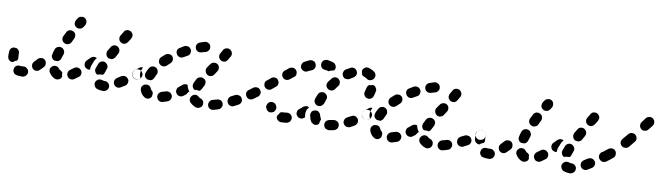

<svg xmlns="http://www.w3.org/2000/svg" viewBox="-50 -559 2945 856"><g transform="rotate(10 1422.0 -130.5)"><path d="M444 -1Q444 -10 437 -16Q430 -23 421 -22Q416 -22 413 -23Q411 -23 410 -24Q401 -27 392 -24Q384 -20 380 -12Q376 -3 380 5Q383 14 392 18Q405 23 422 23Q431 22 438 15Q444 9 444 -1ZM73 12Q78 5 77 -4Q76 -9 74 -13Q71 -16 67 -19Q64 -22 59 -23Q55 -24 51 -23Q49 -23 48 -23Q42 -23 39 -23Q30 -25 22 -21Q14 -16 12 -7Q11 -2 11 2Q12 6 14 10Q17 14 20 17Q24 19 28 20Q37 22 48 22Q53 22 58 22Q67 20 73 12ZM216 6Q212 8 208 8Q203 8 199 6Q183 -1 174 -16Q171 -20 170 -24Q170 -28 170 -33Q171 -37 174 -41Q177 -44 180 -47Q188 -52 197 -50Q206 -48 211 -40Q213 -37 217 -35Q221 -34 223 -31Q226 -29 228 -26Q228 -22 228 -18Q229 -14 230 -10Q230 -9 230 -8Q229 -7 229 -6Q227 -1 224 2Q221 5 216 6ZM521 -49Q518 -53 514 -56Q511 -58 506 -59Q502 -60 498 -59Q493 -58 489 -56Q480 -50 472 -45Q469 -43 466 -39Q463 -36 462 -31Q461 -27 462 -23Q462 -18 465 -14Q470 -6 479 -4Q488 -2 496 -7Q504 -12 514 -18Q522 -23 524 -33Q526 -42 521 -49ZM308 -51Q305 -55 301 -57Q298 -60 293 -60Q289 -61 284 -60Q280 -59 276 -56Q268 -50 261 -45Q253 -40 251 -31Q249 -22 254 -14Q258 -6 268 -4Q277 -2 285 -7Q294 -13 303 -20Q311 -25 312 -35Q313 -44 308 -51ZM141 -69Q138 -72 134 -73Q129 -75 125 -74Q120 -74 116 -72Q112 -70 109 -67Q102 -59 96 -53Q93 -50 91 -46Q89 -42 89 -37Q89 -33 91 -28Q92 -24 95 -21Q102 -14 111 -14Q121 -14 127 -21Q135 -28 143 -37Q149 -44 148 -53Q148 -62 141 -69ZM-16 -93Q-9 -100 0 -99Q5 -99 9 -98Q13 -96 16 -93Q19 -90 21 -85Q23 -81 22 -77Q22 -67 23 -58Q24 -54 23 -51Q22 -47 20 -44Q15 -43 10 -40Q6 -37 2 -34Q-7 -33 -14 -39Q-21 -45 -22 -54Q-23 -65 -22 -77Q-22 -86 -16 -93ZM391 -105Q399 -109 408 -105Q412 -103 415 -100Q418 -97 420 -93Q422 -89 422 -84Q422 -80 420 -76Q416 -66 414 -58Q413 -55 411 -52Q409 -50 407 -48Q405 -48 402 -48Q393 -48 384 -45Q383 -44 383 -44Q375 -48 372 -56Q368 -63 371 -72Q374 -81 379 -93Q382 -101 391 -105ZM581 -73Q582 -78 581 -82Q580 -86 577 -90Q572 -98 563 -99Q554 -101 546 -95H545Q541 -92 539 -88Q536 -84 536 -80Q535 -76 536 -71Q537 -67 540 -63Q545 -56 554 -54Q563 -52 571 -58L572 -59Q576 -61 578 -65Q580 -69 581 -73ZM368 -117Q361 -121 354 -120Q346 -119 340 -113Q333 -106 326 -99Q319 -92 319 -83Q319 -74 325 -67Q328 -64 333 -62Q337 -60 341 -60Q343 -60 344 -60Q346 -61 347 -61Q347 -61 347 -62Q347 -70 349 -78Q353 -89 358 -101Q361 -109 367 -115Q368 -116 368 -117ZM170 -100Q172 -111 176 -122Q179 -131 188 -135Q196 -139 205 -136Q214 -133 218 -124Q222 -116 219 -107Q215 -97 213 -89Q212 -84 209 -81Q206 -77 203 -75Q201 -74 200 -74Q198 -73 197 -73Q192 -73 187 -73Q186 -73 186 -73Q186 -73 185 -73Q176 -75 172 -83Q167 -91 170 -100ZM418 -126Q422 -124 427 -124Q431 -123 436 -124Q440 -126 443 -128Q447 -131 449 -135Q454 -144 459 -153Q463 -161 461 -170Q458 -179 450 -184Q442 -188 433 -186Q424 -183 420 -175Q414 -166 409 -157Q405 -148 408 -139Q410 -131 418 -126ZM215 -157Q223 -153 232 -156Q241 -159 245 -167Q249 -176 254 -186Q258 -194 255 -203Q253 -212 244 -216Q236 -220 227 -218Q218 -215 214 -207Q209 -197 204 -187Q200 -179 203 -170Q206 -161 215 -157ZM462 -204Q470 -199 479 -201Q488 -204 493 -212L504 -229Q506 -233 507 -238Q508 -242 507 -246Q506 -251 503 -254Q500 -258 497 -260Q489 -265 479 -263Q470 -261 466 -253L455 -235Q450 -227 452 -218Q454 -209 462 -204ZM247 -267 253 -276Q255 -280 259 -283Q263 -285 267 -286Q271 -287 276 -287Q280 -286 284 -284Q292 -279 294 -270Q296 -261 292 -253L287 -245Q286 -243 285 -242Q284 -241 283 -240Q279 -235 272 -233Q265 -232 258 -234Q256 -235 255 -236Q254 -236 253 -237Q246 -242 244 -251Q243 -259 247 -267Z M726 -11Q724 -15 721 -18Q718 -22 714 -23Q710 -25 705 -25Q701 -26 697 -24Q688 -21 680 -19Q676 -18 672 -15Q668 -12 666 -8Q664 -5 663 0Q662 4 664 9Q666 18 674 23Q682 27 691 25Q702 22 713 18Q721 15 725 6Q729 -2 726 -11ZM858 21Q854 23 850 24Q845 24 841 23Q825 17 815 7Q808 0 808 -9Q808 -18 815 -25Q818 -28 822 -30Q826 -32 830 -32Q835 -32 839 -30Q843 -28 846 -25Q849 -22 855 -20Q861 -18 865 -14Q869 -9 870 -3Q870 0 870 4Q870 5 870 6Q870 7 869 8Q868 12 865 16Q862 19 858 21ZM607 18Q599 13 594 6Q589 -1 586 -10Q585 -14 585 -18Q585 -23 587 -27Q590 -31 593 -34Q596 -37 601 -38Q605 -39 609 -39Q614 -39 618 -37Q622 -35 625 -31Q628 -28 629 -24Q630 -22 630 -21Q631 -20 632 -19Q635 -17 638 -13Q640 -10 641 -5Q641 -4 641 -3Q640 2 640 7Q640 8 639 10Q639 11 638 12Q633 20 623 22Q614 23 607 18ZM954 3Q956 -1 957 -5Q957 -10 956 -14Q953 -23 945 -27Q936 -31 928 -28Q918 -25 909 -23Q905 -22 901 -19Q898 -17 896 -13Q893 -9 893 -5Q892 0 893 4Q895 13 903 18Q911 23 920 20Q930 18 941 14Q945 13 949 10Q952 7 954 3ZM1035 -52Q1033 -56 1030 -59Q1026 -62 1022 -63Q1018 -64 1013 -64Q1009 -64 1005 -62Q996 -57 987 -53Q983 -51 980 -47Q977 -44 976 -40Q975 -36 975 -31Q975 -27 977 -23Q981 -14 990 -11Q999 -8 1007 -12Q1016 -17 1026 -22Q1034 -26 1037 -35Q1040 -44 1035 -52ZM760 -14Q756 -14 752 -17Q748 -19 746 -23Q740 -30 742 -39Q743 -49 751 -54Q758 -60 766 -66Q769 -69 774 -70Q778 -71 782 -71Q784 -70 785 -70Q787 -70 788 -69Q788 -63 791 -57Q794 -49 800 -42Q799 -41 799 -41Q793 -35 789 -27Q789 -27 789 -27Q783 -22 777 -18Q773 -15 769 -14Q765 -13 760 -14ZM836 -112Q845 -115 853 -110Q857 -108 860 -105Q862 -101 864 -97Q865 -93 864 -88Q864 -84 862 -80Q857 -71 853 -63Q852 -60 849 -57Q846 -54 843 -52Q837 -54 830 -54Q826 -54 821 -53Q814 -58 811 -66Q809 -74 812 -82Q817 -91 822 -102Q827 -110 836 -112ZM1096 -73Q1097 -77 1096 -82Q1095 -86 1092 -90Q1087 -98 1078 -99Q1069 -101 1061 -95Q1053 -90 1051 -81Q1050 -71 1055 -64Q1058 -60 1061 -58Q1065 -55 1070 -54Q1074 -54 1078 -55Q1083 -56 1086 -58L1087 -59Q1091 -61 1093 -65Q1095 -69 1096 -73ZM541 -64Q535 -72 537 -81Q539 -90 546 -95Q553 -100 562 -107Q565 -110 570 -111Q574 -112 578 -111Q575 -106 573 -100Q570 -92 570 -83Q570 -74 574 -65Q574 -63 576 -61Q574 -60 572 -59Q564 -53 555 -55Q546 -57 541 -64ZM594 -91Q598 -102 604 -112Q606 -116 610 -119Q613 -122 618 -123Q622 -124 626 -124Q631 -123 635 -121Q643 -116 645 -107Q648 -99 643 -90Q639 -82 636 -75Q634 -70 631 -67Q628 -64 624 -62Q622 -62 621 -61Q619 -61 617 -61Q614 -61 610 -62Q609 -62 608 -62Q607 -62 607 -62Q607 -62 607 -62Q598 -66 594 -74Q591 -83 594 -91ZM866 -129Q873 -124 882 -126Q892 -128 897 -136L908 -153Q913 -160 911 -170Q910 -179 902 -184Q894 -189 885 -187Q876 -185 871 -178L859 -161Q854 -153 856 -144Q858 -135 866 -129ZM649 -139Q656 -132 665 -132Q675 -132 681 -138Q688 -145 695 -151Q702 -157 703 -166Q704 -175 698 -183Q692 -190 683 -190Q673 -191 666 -185Q658 -178 650 -171Q643 -164 643 -155Q643 -145 649 -139ZM717 -196Q721 -188 731 -185Q740 -183 748 -188Q756 -192 764 -197Q773 -201 775 -210Q778 -219 774 -227Q769 -236 761 -238Q752 -241 743 -237Q734 -232 725 -226Q717 -222 714 -213Q712 -204 717 -196ZM954 -226 955 -227Q959 -235 957 -244Q954 -253 946 -258Q938 -262 929 -260Q920 -257 915 -249V-248Q911 -241 907 -234Q904 -230 904 -225Q903 -221 904 -217Q905 -212 908 -209Q911 -205 914 -203Q922 -198 932 -200Q941 -203 945 -211Q950 -218 953 -225Q954 -225 954 -225Q954 -225 954 -225ZM795 -237Q798 -228 806 -224Q814 -220 823 -223Q833 -226 841 -228Q846 -229 849 -232Q853 -235 855 -239Q857 -242 858 -247Q858 -251 857 -256Q855 -265 847 -269Q839 -274 830 -272Q820 -269 809 -265Q800 -262 796 -254Q792 -246 795 -237Z M1220 -22Q1217 -21 1214 -19Q1214 -19 1214 -18Q1210 -10 1204 -3Q1204 -3 1204 -2Q1204 -1 1204 -1Q1203 9 1210 15Q1216 22 1225 22Q1228 22 1230 22Q1241 22 1253 20Q1257 19 1261 16Q1264 14 1267 10Q1269 6 1270 2Q1271 -2 1270 -7Q1268 -16 1260 -21Q1252 -26 1243 -24Q1236 -23 1230 -23Q1229 -22 1227 -23Q1223 -23 1220 -22ZM1479 6Q1482 2 1482 -3Q1483 -7 1482 -11Q1480 -21 1472 -25Q1464 -30 1455 -28Q1446 -26 1437 -25Q1428 -23 1422 -16Q1417 -8 1418 1Q1419 5 1421 9Q1423 13 1427 16Q1431 18 1435 19Q1439 21 1444 20Q1455 18 1465 16Q1470 15 1473 12Q1477 9 1479 6ZM1374 7Q1369 6 1366 3Q1362 1 1359 -3Q1352 -14 1349 -30Q1348 -34 1349 -39Q1350 -43 1352 -47Q1355 -51 1358 -53Q1362 -55 1367 -56Q1376 -58 1383 -53Q1391 -47 1393 -38Q1394 -32 1397 -28Q1398 -26 1398 -25Q1399 -23 1400 -22Q1398 -17 1397 -13Q1395 -7 1395 -1Q1394 0 1393 1Q1392 2 1391 3Q1387 6 1382 7Q1378 8 1374 7ZM1561 -51Q1556 -59 1547 -62Q1538 -64 1530 -59Q1521 -54 1513 -50Q1505 -46 1502 -37Q1499 -28 1503 -20Q1505 -16 1509 -13Q1512 -10 1516 -9Q1521 -7 1525 -8Q1530 -8 1534 -10Q1543 -15 1552 -20Q1560 -25 1563 -34Q1565 -43 1561 -51ZM1334 -59Q1336 -63 1338 -65Q1332 -69 1325 -68Q1318 -67 1312 -63Q1305 -56 1297 -50Q1293 -47 1291 -44Q1288 -40 1288 -35Q1287 -31 1288 -27Q1289 -22 1292 -19Q1295 -15 1298 -13Q1302 -10 1307 -10Q1311 -9 1315 -10Q1320 -11 1323 -14Q1326 -16 1328 -18Q1327 -22 1327 -26Q1325 -34 1327 -43Q1328 -52 1334 -59ZM1163 -58Q1154 -54 1151 -45Q1147 -37 1151 -28L1152 -27Q1155 -18 1164 -14Q1172 -11 1181 -15Q1185 -16 1188 -19Q1191 -23 1193 -27Q1195 -31 1195 -35Q1195 -40 1193 -44L1192 -46Q1189 -54 1180 -58Q1171 -61 1163 -58ZM1620 -73Q1621 -78 1620 -82Q1619 -86 1616 -90Q1611 -98 1602 -99Q1593 -101 1585 -95Q1577 -90 1576 -81Q1574 -71 1579 -64Q1585 -56 1594 -55Q1603 -53 1611 -58V-59Q1615 -61 1617 -65Q1619 -69 1620 -73ZM1114 -87Q1115 -91 1114 -95Q1112 -100 1110 -103Q1104 -111 1095 -112Q1086 -113 1078 -108Q1069 -101 1061 -95Q1057 -93 1055 -89Q1053 -85 1052 -81Q1051 -77 1052 -72Q1053 -68 1056 -64Q1061 -56 1070 -55Q1079 -53 1087 -59Q1096 -65 1105 -72Q1109 -75 1111 -78Q1113 -82 1114 -87ZM1393 -83Q1398 -87 1401 -93Q1404 -102 1407 -111Q1411 -119 1408 -128Q1404 -136 1396 -140Q1392 -142 1387 -142Q1383 -142 1378 -140Q1374 -139 1371 -136Q1368 -132 1366 -128Q1362 -118 1358 -108Q1357 -104 1357 -99Q1357 -95 1359 -91Q1361 -87 1364 -84Q1368 -81 1372 -79Q1372 -79 1372 -79Q1373 -79 1373 -79Q1376 -79 1379 -78Q1380 -78 1380 -78Q1387 -78 1393 -83ZM1180 -161Q1175 -169 1165 -169Q1156 -170 1149 -164L1132 -150Q1128 -148 1126 -144Q1124 -140 1124 -135Q1123 -131 1125 -127Q1126 -122 1129 -119Q1135 -112 1144 -111Q1153 -110 1160 -116L1177 -130Q1185 -136 1185 -145Q1186 -154 1180 -161ZM1615 -203Q1613 -207 1609 -210Q1605 -212 1601 -213Q1594 -209 1586 -209Q1585 -209 1584 -209Q1580 -206 1578 -202Q1576 -199 1575 -194Q1573 -186 1571 -178Q1568 -169 1572 -161Q1576 -153 1585 -150Q1594 -147 1602 -151Q1610 -155 1613 -164Q1617 -175 1619 -187Q1620 -191 1619 -195Q1618 -200 1615 -203ZM1397 -175Q1398 -170 1401 -166Q1403 -163 1407 -160Q1414 -155 1423 -156Q1433 -158 1438 -165Q1443 -173 1449 -180Q1455 -187 1454 -197Q1453 -206 1446 -212Q1439 -218 1430 -217Q1421 -216 1415 -209Q1408 -201 1401 -191Q1399 -188 1398 -183Q1397 -179 1397 -175ZM1253 -217Q1247 -225 1238 -226Q1229 -227 1221 -222Q1213 -216 1204 -208Q1200 -206 1198 -202Q1195 -198 1195 -193Q1194 -189 1195 -185Q1197 -180 1199 -177Q1205 -169 1214 -168Q1224 -167 1231 -173Q1240 -180 1248 -186Q1256 -191 1257 -200Q1258 -210 1253 -217ZM1460 -244Q1461 -249 1463 -253Q1466 -256 1469 -259Q1479 -265 1489 -270Q1497 -275 1506 -272Q1515 -269 1519 -261Q1521 -257 1522 -252Q1522 -248 1521 -243Q1519 -239 1516 -236Q1513 -232 1509 -230Q1502 -226 1494 -221Q1488 -217 1479 -218Q1471 -218 1466 -224Q1465 -225 1465 -225Q1464 -226 1464 -227Q1463 -227 1463 -228Q1461 -231 1460 -236Q1459 -240 1460 -244ZM1333 -260Q1330 -269 1321 -272Q1312 -275 1304 -272Q1293 -267 1282 -261Q1274 -257 1272 -248Q1269 -239 1273 -231Q1278 -223 1287 -220Q1295 -217 1304 -222Q1313 -227 1322 -230Q1330 -234 1334 -243Q1337 -252 1333 -260ZM1570 -284Q1585 -280 1597 -271Q1604 -265 1605 -255Q1605 -246 1599 -239Q1593 -232 1584 -231Q1575 -230 1568 -236Q1564 -239 1559 -241Q1554 -242 1550 -245Q1546 -248 1544 -253Q1544 -254 1544 -255Q1543 -260 1542 -265Q1542 -265 1542 -266Q1542 -267 1542 -268Q1545 -277 1553 -282Q1561 -287 1570 -284ZM1363 -249Q1357 -256 1358 -266Q1358 -275 1365 -281Q1373 -287 1382 -287Q1398 -285 1409 -281Q1418 -278 1422 -269Q1426 -261 1423 -252Q1422 -250 1421 -249Q1420 -247 1419 -246Q1417 -246 1414 -245Q1405 -244 1397 -239Q1396 -239 1395 -238Q1395 -239 1395 -239Q1394 -239 1394 -239Q1388 -241 1379 -242Q1369 -242 1363 -249Z M1765 -11Q1763 -15 1760 -18Q1757 -22 1753 -23Q1749 -25 1744 -25Q1740 -26 1736 -24Q1727 -21 1719 -19Q1715 -18 1711 -15Q1707 -12 1705 -8Q1703 -5 1702 0Q1701 4 1703 9Q1705 18 1713 23Q1721 27 1730 25Q1741 22 1752 18Q1760 15 1764 6Q1768 -2 1765 -11ZM1897 21Q1893 23 1889 24Q1884 24 1880 23Q1864 17 1854 7Q1847 0 1847 -9Q1847 -18 1854 -25Q1857 -28 1861 -30Q1865 -32 1869 -32Q1874 -32 1878 -30Q1882 -28 1885 -25Q1888 -22 1894 -20Q1900 -18 1904 -14Q1908 -9 1909 -3Q1909 0 1909 4Q1909 5 1909 6Q1909 7 1908 8Q1907 12 1904 16Q1901 19 1897 21ZM1646 18Q1638 13 1633 6Q1628 -1 1625 -10Q1624 -14 1624 -18Q1624 -23 1626 -27Q1629 -31 1632 -34Q1635 -37 1640 -38Q1644 -39 1648 -39Q1653 -39 1657 -37Q1661 -35 1664 -31Q1667 -28 1668 -24Q1669 -22 1669 -21Q1670 -20 1671 -19Q1674 -17 1677 -13Q1679 -10 1680 -5Q1680 -4 1680 -3Q1679 2 1679 7Q1679 8 1678 10Q1678 11 1677 12Q1672 20 1662 22Q1653 23 1646 18ZM1993 3Q1995 -1 1996 -5Q1996 -10 1995 -14Q1992 -23 1984 -27Q1975 -31 1967 -28Q1957 -25 1948 -23Q1944 -22 1940 -19Q1937 -17 1935 -13Q1932 -9 1932 -5Q1931 0 1932 4Q1934 13 1942 18Q1950 23 1959 20Q1969 18 1980 14Q1984 13 1988 10Q1991 7 1993 3ZM2074 -52Q2072 -56 2069 -59Q2065 -62 2061 -63Q2057 -64 2052 -64Q2048 -64 2044 -62Q2035 -57 2026 -53Q2022 -51 2019 -47Q2016 -44 2015 -40Q2014 -36 2014 -31Q2014 -27 2016 -23Q2020 -14 2029 -11Q2038 -8 2046 -12Q2055 -17 2065 -22Q2073 -26 2076 -35Q2079 -44 2074 -52ZM1799 -14Q1795 -14 1791 -17Q1787 -19 1785 -23Q1779 -30 1781 -39Q1782 -49 1790 -54Q1797 -60 1805 -66Q1808 -69 1813 -70Q1817 -71 1821 -71Q1823 -70 1824 -70Q1826 -70 1827 -69Q1827 -63 1830 -57Q1833 -49 1839 -42Q1838 -41 1838 -41Q1832 -35 1828 -27Q1828 -27 1828 -27Q1822 -22 1816 -18Q1812 -15 1808 -14Q1804 -13 1799 -14ZM1875 -112Q1884 -115 1892 -110Q1896 -108 1899 -105Q1901 -101 1903 -97Q1904 -93 1903 -88Q1903 -84 1901 -80Q1896 -71 1892 -63Q1891 -60 1888 -57Q1885 -54 1882 -52Q1876 -54 1869 -54Q1865 -54 1860 -53Q1853 -58 1850 -66Q1848 -74 1851 -82Q1856 -91 1861 -102Q1866 -110 1875 -112ZM2135 -73Q2136 -77 2135 -82Q2134 -86 2131 -90Q2126 -98 2117 -99Q2108 -101 2100 -95Q2092 -90 2090 -81Q2089 -71 2094 -64Q2097 -60 2100 -58Q2104 -55 2109 -54Q2113 -54 2117 -55Q2122 -56 2125 -58L2126 -59Q2130 -61 2132 -65Q2134 -69 2135 -73ZM1580 -64Q1574 -72 1576 -81Q1578 -90 1585 -95Q1592 -100 1601 -107Q1604 -110 1609 -111Q1613 -112 1617 -111Q1614 -106 1612 -100Q1609 -92 1609 -83Q1609 -74 1613 -65Q1613 -63 1615 -61Q1613 -60 1611 -59Q1603 -53 1594 -55Q1585 -57 1580 -64ZM1633 -91Q1637 -102 1643 -112Q1645 -116 1649 -119Q1652 -122 1657 -123Q1661 -124 1665 -124Q1670 -123 1674 -121Q1682 -116 1684 -107Q1687 -99 1682 -90Q1678 -82 1675 -75Q1673 -70 1670 -67Q1667 -64 1663 -62Q1661 -62 1660 -61Q1658 -61 1656 -61Q1653 -61 1649 -62Q1648 -62 1647 -62Q1646 -62 1646 -62Q1646 -62 1646 -62Q1637 -66 1633 -74Q1630 -83 1633 -91ZM1905 -129Q1912 -124 1921 -126Q1931 -128 1936 -136L1947 -153Q1952 -160 1950 -170Q1949 -179 1941 -184Q1933 -189 1924 -187Q1915 -185 1910 -178L1898 -161Q1893 -153 1895 -144Q1897 -135 1905 -129ZM1688 -139Q1695 -132 1704 -132Q1714 -132 1720 -138Q1727 -145 1734 -151Q1741 -157 1742 -166Q1743 -175 1737 -183Q1731 -190 1722 -190Q1712 -191 1705 -185Q1697 -178 1689 -171Q1682 -164 1682 -155Q1682 -145 1688 -139ZM1756 -196Q1760 -188 1770 -185Q1779 -183 1787 -188Q1795 -192 1803 -197Q1812 -201 1814 -210Q1817 -219 1813 -227Q1808 -236 1800 -238Q1791 -241 1782 -237Q1773 -232 1764 -226Q1756 -222 1753 -213Q1751 -204 1756 -196ZM1993 -226 1994 -227Q1998 -235 1996 -244Q1993 -253 1985 -258Q1977 -262 1968 -260Q1959 -257 1954 -249V-248Q1950 -241 1946 -234Q1943 -230 1943 -225Q1942 -221 1943 -217Q1944 -212 1947 -209Q1950 -205 1953 -203Q1961 -198 1971 -200Q1980 -203 1984 -211Q1989 -218 1992 -225Q1993 -225 1993 -225Q1993 -225 1993 -225ZM1834 -237Q1837 -228 1845 -224Q1853 -220 1862 -223Q1872 -226 1880 -228Q1885 -229 1888 -232Q1892 -235 1894 -239Q1896 -242 1897 -247Q1897 -251 1896 -256Q1894 -265 1886 -269Q1878 -274 1869 -272Q1859 -269 1848 -265Q1839 -262 1835 -254Q1831 -246 1834 -237Z M2557 -1Q2557 -10 2550 -16Q2543 -23 2534 -22Q2529 -22 2526 -23Q2524 -23 2523 -24Q2514 -27 2505 -24Q2497 -20 2493 -12Q2489 -3 2493 5Q2496 14 2505 18Q2518 23 2535 23Q2544 22 2551 15Q2557 9 2557 -1ZM2186 12Q2191 5 2190 -4Q2189 -9 2187 -13Q2184 -16 2180 -19Q2177 -22 2172 -23Q2168 -24 2164 -23Q2162 -23 2161 -23Q2155 -23 2152 -23Q2143 -25 2135 -21Q2127 -16 2125 -7Q2124 -2 2124 2Q2125 6 2127 10Q2130 14 2133 17Q2137 19 2141 20Q2150 22 2161 22Q2166 22 2171 22Q2180 20 2186 12ZM2329 6Q2325 8 2321 8Q2316 8 2312 6Q2296 -1 2287 -16Q2284 -20 2283 -24Q2283 -28 2283 -33Q2284 -37 2287 -41Q2290 -44 2293 -47Q2301 -52 2310 -50Q2319 -48 2324 -40Q2326 -37 2330 -35Q2334 -34 2336 -31Q2339 -29 2341 -26Q2341 -22 2341 -18Q2342 -14 2343 -10Q2343 -9 2343 -8Q2342 -7 2342 -6Q2340 -1 2337 2Q2334 5 2329 6ZM2634 -49Q2631 -53 2627 -56Q2624 -58 2619 -59Q2615 -60 2611 -59Q2606 -58 2602 -56Q2593 -50 2585 -45Q2582 -43 2579 -39Q2576 -36 2575 -31Q2574 -27 2575 -23Q2575 -18 2578 -14Q2583 -6 2592 -4Q2601 -2 2609 -7Q2617 -12 2627 -18Q2635 -23 2637 -33Q2639 -42 2634 -49ZM2421 -51Q2418 -55 2414 -57Q2411 -60 2406 -60Q2402 -61 2397 -60Q2393 -59 2389 -56Q2381 -50 2374 -45Q2366 -40 2364 -31Q2362 -22 2367 -14Q2371 -6 2381 -4Q2390 -2 2398 -7Q2407 -13 2416 -20Q2424 -25 2425 -35Q2426 -44 2421 -51ZM2254 -69Q2251 -72 2247 -73Q2242 -75 2238 -74Q2233 -74 2229 -72Q2225 -70 2222 -67Q2215 -59 2209 -53Q2206 -50 2204 -46Q2202 -42 2202 -37Q2202 -33 2204 -28Q2205 -24 2208 -21Q2215 -14 2224 -14Q2234 -14 2240 -21Q2248 -28 2256 -37Q2262 -44 2261 -53Q2261 -62 2254 -69ZM2097 -93Q2104 -100 2113 -99Q2118 -99 2122 -98Q2126 -96 2129 -93Q2132 -90 2134 -85Q2136 -81 2135 -77Q2135 -67 2136 -58Q2137 -54 2136 -51Q2135 -47 2133 -44Q2128 -43 2123 -40Q2119 -37 2115 -34Q2106 -33 2099 -39Q2092 -45 2091 -54Q2090 -65 2091 -77Q2091 -86 2097 -93ZM2504 -105Q2512 -109 2521 -105Q2525 -103 2528 -100Q2531 -97 2533 -93Q2535 -89 2535 -84Q2535 -80 2533 -76Q2529 -66 2527 -58Q2526 -55 2524 -52Q2522 -50 2520 -48Q2518 -48 2515 -48Q2506 -48 2497 -45Q2496 -44 2496 -44Q2488 -48 2485 -56Q2481 -63 2484 -72Q2487 -81 2492 -93Q2495 -101 2504 -105ZM2694 -73Q2695 -78 2694 -82Q2693 -86 2690 -90Q2685 -98 2676 -99Q2667 -101 2659 -95H2658Q2654 -92 2652 -88Q2649 -84 2649 -80Q2648 -76 2649 -71Q2650 -67 2653 -63Q2658 -56 2667 -54Q2676 -52 2684 -58L2685 -59Q2689 -61 2691 -65Q2693 -69 2694 -73ZM2481 -117Q2474 -121 2467 -120Q2459 -119 2453 -113Q2446 -106 2439 -99Q2432 -92 2432 -83Q2432 -74 2438 -67Q2441 -64 2446 -62Q2450 -60 2454 -60Q2456 -60 2457 -60Q2459 -61 2460 -61Q2460 -61 2460 -62Q2460 -70 2462 -78Q2466 -89 2471 -101Q2474 -109 2480 -115Q2481 -116 2481 -117ZM2283 -100Q2285 -111 2289 -122Q2292 -131 2301 -135Q2309 -139 2318 -136Q2327 -133 2331 -124Q2335 -116 2332 -107Q2328 -97 2326 -89Q2325 -84 2322 -81Q2319 -77 2316 -75Q2314 -74 2313 -74Q2311 -73 2310 -73Q2305 -73 2300 -73Q2299 -73 2299 -73Q2299 -73 2298 -73Q2289 -75 2285 -83Q2280 -91 2283 -100ZM2531 -126Q2535 -124 2540 -124Q2544 -123 2549 -124Q2553 -126 2556 -128Q2560 -131 2562 -135Q2567 -144 2572 -153Q2576 -161 2574 -170Q2571 -179 2563 -184Q2555 -188 2546 -186Q2537 -183 2533 -175Q2527 -166 2522 -157Q2518 -148 2521 -139Q2523 -131 2531 -126ZM2328 -157Q2336 -153 2345 -156Q2354 -159 2358 -167Q2362 -176 2367 -186Q2371 -194 2368 -203Q2366 -212 2357 -216Q2349 -220 2340 -218Q2331 -215 2327 -207Q2322 -197 2317 -187Q2313 -179 2316 -170Q2319 -161 2328 -157ZM2575 -204Q2583 -199 2592 -201Q2601 -204 2606 -212L2617 -229Q2619 -233 2620 -238Q2621 -242 2620 -246Q2619 -251 2616 -254Q2613 -258 2610 -260Q2602 -265 2592 -263Q2583 -261 2579 -253L2568 -235Q2563 -227 2565 -218Q2567 -209 2575 -204ZM2360 -267 2366 -276Q2368 -280 2372 -283Q2376 -285 2380 -286Q2384 -287 2389 -287Q2393 -286 2397 -284Q2405 -279 2407 -270Q2409 -261 2405 -253L2400 -245Q2399 -243 2398 -242Q2397 -241 2396 -240Q2392 -235 2385 -233Q2378 -232 2371 -234Q2369 -235 2368 -236Q2367 -236 2366 -237Q2359 -242 2357 -251Q2356 -259 2360 -267Z M2721 -95Q2721 -99 2720 -104Q2719 -108 2716 -111Q2713 -115 2709 -117Q2705 -119 2700 -119Q2696 -119 2692 -118Q2687 -116 2684 -114Q2671 -103 2659 -94Q2651 -89 2650 -79Q2648 -70 2654 -63Q2659 -55 2668 -53Q2677 -52 2685 -57Q2699 -67 2713 -79Q2717 -82 2719 -86Q2721 -90 2721 -95ZM2792 -197Q2785 -203 2775 -202Q2766 -201 2760 -194Q2749 -181 2739 -169Q2733 -162 2733 -153Q2734 -143 2741 -137Q2748 -131 2757 -132Q2767 -132 2773 -139Q2783 -152 2795 -166Q2801 -173 2800 -182Q2799 -191 2792 -197ZM2865 -267Q2865 -271 2863 -275Q2860 -279 2857 -282Q2849 -288 2840 -286Q2831 -285 2825 -278L2810 -258Q2807 -254 2806 -250Q2805 -246 2805 -241Q2806 -237 2808 -233Q2810 -229 2814 -226Q2821 -220 2830 -222Q2840 -223 2845 -230L2861 -250Q2864 -254 2865 -258Q2866 -262 2865 -267Z"/></g></svg>

Font: FRB American Cursive Guidelines Arrows Dashed Extrabold
Style: Bold Italic
Weight: 800
Italic angle: -25°
Version: Version 2.0;Modular Font Editor K font №1